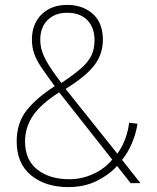

<svg xmlns="http://www.w3.org/2000/svg" viewBox="-20 -746 640 782"><path d="M258 16Q165 16 106.5 -32Q48 -80 48 -170Q48 -247 90 -298.5Q132 -350 203 -395Q169 -441 148.5 -471.5Q128 -502 119 -528Q110 -554 110 -584Q110 -649 149.5 -687.5Q189 -726 254 -726Q317 -726 358 -689.5Q399 -653 399 -584Q399 -526 364.5 -480.5Q330 -435 247 -384L458 -120Q497 -175 506 -246L540 -242Q534 -202 517 -162Q500 -122 477 -95L552 0H512L457 -70Q423 -33 373 -8.5Q323 16 258 16ZM230 -408Q281 -442 310.5 -468Q340 -494 352.5 -520.5Q365 -547 365 -582Q365 -634 335.5 -664Q306 -694 254 -694Q204 -694 174 -664.5Q144 -635 144 -584Q144 -559 152 -535Q160 -511 178.5 -481Q197 -451 230 -408ZM262 -16Q314 -16 361 -38Q408 -60 437 -96L221 -370Q146 -322 114 -274.5Q82 -227 82 -170Q82 -94 132.5 -55Q183 -16 262 -16Z"/></svg>

Font: Geist Mono Thin
Style: Regular
Weight: 100
Monospace: yes
Designer: Basement.studio, Andrés Briganti, Mateo Zaragoza
Foundry: Basement.studio, Vercel, Andrés Briganti, Guido Ferreyra, Mateo Zaragoza
Version: Version 1.500; ttfautohint (v1.8.4.7-5d5b)